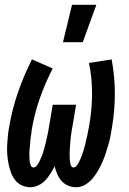

<svg xmlns="http://www.w3.org/2000/svg" viewBox="-20 -777 540 805"><path d="M108 8Q88 8 71 0Q54 -8 43 -22.5Q32 -37 25.5 -55Q19 -73 15.5 -91.5Q12 -110 10.5 -129.5Q9 -149 10 -168.5Q11 -188 13 -208Q15 -228 19 -248Q31 -319 55.5 -390Q80 -461 114 -528L201 -490Q169 -428 146.5 -363.5Q124 -299 113 -233Q112 -226 111.5 -219Q111 -212 109.5 -205Q108 -198 107.5 -191Q107 -184 106.5 -177Q106 -170 105.5 -163.5Q105 -157 104 -150Q103 -143 103 -136Q103 -129 103.5 -122Q104 -115 104 -108Q104 -101 105.5 -94.5Q107 -88 110 -81.5Q113 -75 120 -75Q128 -75 134.5 -83Q141 -91 144.5 -98.5Q148 -106 151.5 -114Q155 -122 158 -130Q161 -138 163 -146Q165 -154 167.5 -162Q170 -170 172 -178.5Q174 -187 175.5 -195Q177 -203 179 -211Q181 -219 182.5 -227.5Q184 -236 185 -244Q186 -252 188 -260L201 -338H299L286 -260Q285 -253 283.5 -246Q282 -239 281 -232Q280 -225 279 -218Q278 -211 277 -204.5Q276 -198 275.5 -191Q275 -184 274.5 -177Q274 -170 273.5 -163Q273 -156 272.5 -149Q272 -142 272 -135.5Q272 -129 272 -122Q272 -115 272.5 -108.5Q273 -102 274 -95.5Q275 -89 278 -82Q281 -75 288 -75Q296 -75 302 -83Q308 -91 311.5 -98.5Q315 -106 318.5 -113.5Q322 -121 324.5 -129Q327 -137 329.5 -145Q332 -153 334.5 -161Q337 -169 338.5 -177Q340 -185 342 -193Q344 -201 346 -209Q348 -217 349 -225Q350 -233 352 -241Q354 -249 355 -257Q366 -322 366 -387Q366 -452 353 -513L448 -528Q461 -460 461.5 -389Q462 -318 450 -246Q447 -227 443.5 -208Q440 -189 434.5 -170.5Q429 -152 423 -133.5Q417 -115 409 -97Q401 -79 391 -61.5Q381 -44 368 -28.5Q355 -13 337 -2.5Q319 8 300 8Q281 8 265 1Q249 -6 238 -18.5Q227 -31 220 -47Q213 -63 209 -80Q201 -64 191.5 -49Q182 -34 170 -21Q158 -8 141 0Q124 8 108 8ZM244 -600 282 -757H384L327 -600Z"/></svg>

Font: Iosevka Term Curly Oblique
Style: Bold
Weight: 700
Italic angle: -9°
Designer: Belleve Invis
Foundry: Belleve Invis
Version: Version 32.3.0